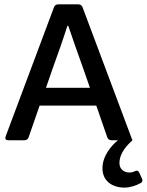

<svg xmlns="http://www.w3.org/2000/svg" viewBox="-20 -645 675 883"><path d="M599.6 142.6C591.8 146.5 584 148.4 575.2 148.4C551.8 148.4 529.3 134.8 529.3 104.5C529.3 71.3 548.8 38.1 580.1 8.8C586.9 2.9 588.9 0 588.9 0L359.4 -612.3C356.4 -620.1 349.6 -625 340.8 -625H247.1C238.3 -625 231.4 -620.1 228.5 -612.3L5.9 -17.6C2 -5.9 6.8 0 18.6 0H92.8C101.6 0 108.4 -4.9 111.3 -12.7L162.1 -159.2H422.9L473.6 -12.7C476.6 -4.9 483.4 0 492.2 0H522.5C493.2 23.4 451.2 71.3 451.2 128.9C451.2 187.5 496.1 217.8 552.7 217.8C576.2 217.8 606.4 209 627.9 196.3C635.7 191.4 636.7 184.6 632.8 175.8L620.1 148.4C615.2 139.6 609.4 137.7 599.6 142.6ZM191.4 -241.2 223.6 -334C246.1 -396.5 268.6 -459 290 -526.4H293.9C316.4 -460 332 -416 361.3 -334L393.6 -241.2Z"/></svg>

Font: Ed Sans Neue Medium
Style: Regular
Weight: 500
Designer: Stephen Hutchings
Version: Version 1.004;PS 001.004;hotconv 1.0.88;makeotf.lib2.5.64775